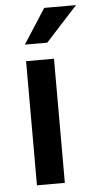

<svg xmlns="http://www.w3.org/2000/svg" viewBox="-54 -780 408 814"><g transform="rotate(-5 150.5 -373.5)"><path d="M70.8 -598.6H166L301.3 -746.6H166ZM188.5 -528.3H69.8V0H188.5Z"/></g></svg>

Font: Roboto Medium
Style: Regular
Weight: 500
Designer: Google
Version: Version 2.137; 2017